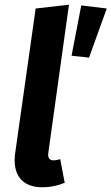

<svg xmlns="http://www.w3.org/2000/svg" viewBox="-20 -777 472 813"><path d="M185 -133 184 -122Q184 -98 207 -98Q220 -98 235 -103L254 -3Q208 16 160 16Q103 16 72.5 -13.5Q42 -43 42 -100Q42 -116 45 -134L131 -741L272 -757ZM432 -741 357 -533 283 -541 324 -754Z"/></svg>

Font: Fira Sans SemiBold
Style: Italic
Weight: 600
Italic angle: -8°
Designer: bBox Type GmbH & Carrois Corporate GbR & Edenspiekermann AG
Foundry: bBox Type GmbH & Carrois Corporate GbR & Edenspiekermann AG
Version: Version 4.301